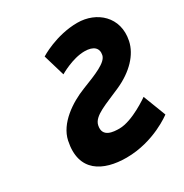

<svg xmlns="http://www.w3.org/2000/svg" viewBox="-192 -992 1113 1160"><g transform="rotate(-30 364.5 -412.5)"><path d="M507.6 -840C640.6 -840 756 -742 723.6 -588C705.6 -502 631.4 -425 522.1 -376C413.8 -327 320.1 -300 307.5 -240C291.3 -163 368.4 -159 409.4 -159C501.4 -159 631 -252 631 -252L691.8 -94C691.8 -94 551.8 15 358.8 15C197.8 15 62.4 -54 103.8 -251C126.5 -359 243.9 -437 344.1 -476C446.5 -516 531.4 -549 541.1 -595C550.6 -640 522.7 -669 458.7 -669C373.7 -669 279.7 -612 279.7 -612L235.2 -762C235.2 -762 357.6 -840 507.6 -840Z"/></g></svg>

Font: Hussar
Style: BdOblTwo
Weight: 700
Foundry: Cannot Into Space Fonts
Version: Version 2.00